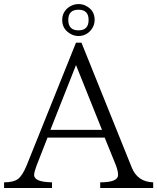

<svg xmlns="http://www.w3.org/2000/svg" viewBox="-23 -935 774 945"><path d="M351.1 -725.1H377.9L625 -111.8Q653.3 -39.6 731 -37.6V-9.8H470.2V-37.6Q558.1 -37.6 558.1 -73.7Q558.1 -93.8 547.4 -121.6L492.2 -257.8H210.9L155.8 -116.7Q145 -86.9 145 -73.7Q145 -39.1 232.9 -37.6V-9.8H-2.9V-37.6Q43 -37.6 64.9 -53.7Q86.9 -69.8 106.9 -117.7ZM351.1 -614.7 225.1 -295.9H479ZM363.3 -915Q380.9 -915 396 -908.2Q442.9 -886.7 442.9 -836.9Q442.9 -809.6 424.8 -787.1Q400.4 -757.8 363.3 -757.8Q343.8 -757.8 327.1 -766.6Q283.2 -789.6 283.2 -836.9Q283.2 -874 313 -897.9Q336.4 -915 363.3 -915ZM363.3 -887.2Q313 -887.2 313 -836.9Q313 -785.6 363.3 -785.6Q413.1 -785.6 413.1 -836.9Q413.1 -887.2 363.3 -887.2Z"/></svg>

Font: I.Ming
Style: Regular
Weight: 400
Designer: Ichiten Fonts Project
Version: Version 6.11; Dec 27, 2019